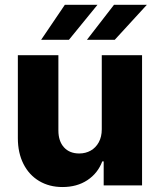

<svg xmlns="http://www.w3.org/2000/svg" viewBox="-20 -755 652 782"><path d="M394.5 -530.3H558.6V0H402.3V-97.7H396.5Q378.4 -49.3 335.9 -21.2Q293.5 6.8 234.4 6.8Q180.7 6.8 139.4 -17.8Q98.1 -42.5 75.4 -87.6Q52.7 -132.8 52.7 -192.4V-530.3H217.8V-223.6Q217.8 -180.2 240.5 -155Q263.2 -129.9 302.7 -129.9Q328.6 -129.9 349.4 -141.6Q370.1 -153.3 382.3 -175.5Q394.5 -197.8 394.5 -228.5ZM444.3 -735.4H578.1L447.3 -592.8H334ZM244.1 -735.4H377L260.7 -592.8H147.5Z"/></svg>

Font: Pretendard JP ExtraBold
Style: Regular
Weight: 800
Designer: Base glyphs from Inter by Rasmus Andersson; Hangeul glyphs from Noto Sans CJK(Source Han Sans) by Jang Soo-young and Kan
Foundry: Kil Hyung-jin
Version: Version 1.309